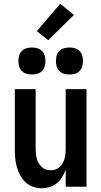

<svg xmlns="http://www.w3.org/2000/svg" viewBox="-20 -995 540 1023"><path d="M202 8Q178 8 155.5 0Q133 -8 115.5 -24.5Q98 -41 87 -62Q76 -83 69.5 -106Q63 -129 61 -152.5Q59 -176 59 -200V-520H170V-200Q170 -187 171.5 -174Q173 -161 176.5 -148.5Q180 -136 186.5 -125Q193 -114 202.5 -105Q212 -96 224.5 -92Q237 -88 250 -88Q263 -88 275.5 -92Q288 -96 297.5 -105Q307 -114 313.5 -125Q320 -136 323.5 -148.5Q327 -161 328.5 -174Q330 -187 330 -200V-520H441V0H330V-90Q322 -70 310.5 -51Q299 -32 282.5 -18.5Q266 -5 245 1.5Q224 8 202 8ZM350 -598Q335 -598 321 -602Q307 -606 296.5 -616.5Q286 -627 282 -641Q278 -655 278 -670Q278 -685 282 -699Q286 -713 296.5 -723.5Q307 -734 321 -738Q335 -742 350 -742Q365 -742 379 -738Q393 -734 403.5 -723.5Q414 -713 418 -699Q422 -685 422 -670Q422 -655 418 -641Q414 -627 403.5 -616.5Q393 -606 379 -602Q365 -598 350 -598ZM150 -598Q135 -598 121 -602Q107 -606 96.5 -616.5Q86 -627 82 -641Q78 -655 78 -670Q78 -685 82 -699Q86 -713 96.5 -723.5Q107 -734 121 -738Q135 -742 150 -742Q165 -742 179 -738Q193 -734 203.5 -723.5Q214 -713 218 -699Q222 -685 222 -670Q222 -655 218 -641Q214 -627 203.5 -616.5Q193 -606 179 -602Q165 -598 150 -598ZM237 -781 176 -829 301 -975 374 -915Z"/></svg>

Font: Iosevka Fixed
Style: Bold
Weight: 700
Monospace: yes
Designer: Belleve Invis
Foundry: Belleve Invis
Version: Version 32.3.0